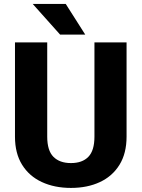

<svg xmlns="http://www.w3.org/2000/svg" viewBox="-20 -921 702 951"><path d="M447.8 -710.9H606.9V-244.1Q606.9 -161.6 572 -105Q537.1 -48.3 475.1 -19.3Q413.1 9.8 331.5 9.8Q250 9.8 187.3 -19.3Q124.5 -48.3 89.4 -105Q54.2 -161.6 54.2 -244.1V-710.9H213.9V-244.1Q213.9 -175.3 244.6 -144.3Q275.4 -113.3 331.5 -113.3Q387.7 -113.3 417.7 -144.3Q447.8 -175.3 447.8 -244.1ZM305.7 -901.4 402.3 -749.5H277.8L142.1 -901.4Z"/></svg>

Font: Vazirmatn FD ExtraBold
Style: Regular
Weight: 800
Designer: Saber Rastikerdar
Foundry: Saber Rastikerdar
Version: Version 33.003